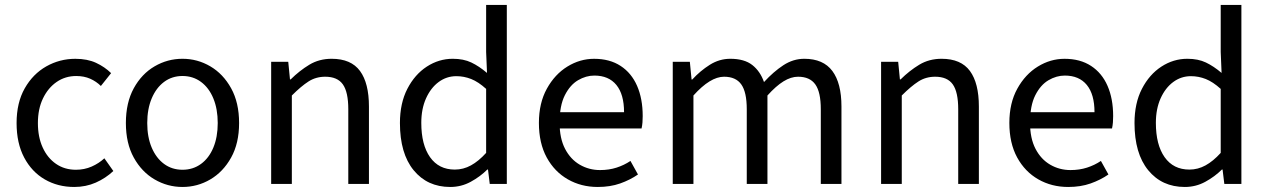

<svg xmlns="http://www.w3.org/2000/svg" viewBox="-20 -732 5042 764"><path d="M275.4 12Q210.1 12 158.2 -18.1Q106.3 -48.2 76.2 -105.1Q46 -162.1 46 -242.3Q46 -323.5 78.5 -380.6Q110.9 -437.7 164.3 -467.9Q217.7 -498 279.7 -498Q327.8 -498 362.3 -481.9Q396.9 -465.8 422.1 -441L381.4 -389.9Q363.1 -408 338.7 -418.8Q314.4 -429.5 283.3 -429.5Q239.7 -429.5 205.4 -405.9Q171.2 -382.3 151 -340.4Q130.8 -298.5 130.8 -242.3Q130.8 -186.7 149.9 -145Q169 -103.3 203 -79.9Q236.9 -56.5 282.1 -56.5Q315.7 -56.5 344.7 -69.2Q373.7 -82 395.3 -102.1L431 -51.5Q400.4 -22.8 361.1 -5.4Q321.7 12 275.4 12Z M706.2 12Q646.6 12 595.1 -18.1Q543.7 -48.1 512.3 -105Q480.9 -161.9 480.9 -242.4Q480.9 -323.5 512.3 -380.8Q543.7 -438 595.1 -468Q646.6 -498.1 706.2 -498.1Q765.7 -498.1 816.9 -468Q868 -438 899.7 -380.8Q931.4 -323.5 931.4 -242.4Q931.4 -161.9 899.7 -105Q868 -48.1 816.9 -18.1Q765.7 12 706.2 12ZM706.2 -56.5Q748 -56.5 779.8 -79.7Q811.6 -102.9 829 -144.8Q846.4 -186.7 846.4 -242.4Q846.4 -298.1 829 -340.3Q811.6 -382.6 779.8 -406.1Q748 -429.6 706.2 -429.6Q664.4 -429.6 632.9 -406.1Q601.4 -382.6 583.6 -340.3Q565.9 -298.1 565.9 -242.4Q565.9 -186.7 583.6 -144.8Q601.4 -102.9 632.9 -79.7Q664.4 -56.5 706.2 -56.5Z M1059 0V-486.1H1127L1133.9 -416H1136.6Q1171.7 -450.7 1210.8 -474.4Q1250 -498.1 1299.7 -498.1Q1377 -498.1 1412.6 -449.5Q1448.1 -401 1448.1 -308V0H1365.9V-297.4Q1365.9 -365.6 1344.4 -396.1Q1322.9 -426.7 1274.2 -426.7Q1236.9 -426.7 1207.6 -407.8Q1178.3 -389 1141.3 -352V0Z M1771.6 12Q1680.5 12 1625.9 -54.7Q1571.4 -121.4 1571.4 -242.4Q1571.4 -321.3 1600.9 -378.5Q1630.4 -435.7 1678.3 -466.9Q1726.3 -498.1 1781.7 -498.1Q1824.6 -498.1 1855.5 -483.3Q1886.4 -468.6 1917.9 -441.8L1914.4 -525.2V-712.4H1996.7V0H1928.8L1921.8 -57.4H1919.1Q1890.9 -29.2 1853.1 -8.6Q1815.3 12 1771.6 12ZM1789.8 -57.2Q1823.7 -57.2 1854 -73.9Q1884.4 -90.5 1914.4 -123.6V-378.3Q1883.6 -406.2 1854.9 -417.6Q1826.2 -428.9 1795.9 -428.9Q1757 -428.9 1725.5 -405.7Q1694.1 -382.5 1675.2 -340.5Q1656.4 -298.5 1656.4 -243.2Q1656.4 -155.9 1691.2 -106.6Q1726.1 -57.2 1789.8 -57.2Z M2358.4 12Q2292.8 12 2239.7 -18.3Q2186.5 -48.6 2155.4 -105.5Q2124.4 -162.5 2124.4 -242.9Q2124.4 -322.1 2156.1 -379.2Q2187.7 -436.4 2237.8 -467.2Q2287.8 -498 2343.9 -498Q2406.3 -498 2449.5 -469.7Q2492.8 -441.5 2515.1 -390.3Q2537.4 -339.2 2537.4 -270Q2537.4 -257.5 2536.5 -245.2Q2535.6 -232.9 2532.9 -220.8H2183.3V-285.6H2463.2Q2463.2 -356.4 2432.7 -393.9Q2402.1 -431.3 2345.1 -431.3Q2311.7 -431.3 2280 -412.7Q2248.3 -394 2227.5 -352.8Q2206.7 -311.5 2206.7 -243.7Q2206.7 -181.8 2228.4 -139.9Q2250.2 -98 2287.1 -76.6Q2323.9 -55.3 2367.7 -55.3Q2403.2 -55.3 2433.4 -65Q2463.7 -74.8 2488.7 -91.6L2518.6 -37.7Q2487.3 -16 2447.7 -2Q2408.1 12 2358.4 12Z M2657 0V-486.1H2725L2731.9 -415.6H2734.6Q2766.5 -450.3 2804.5 -474.2Q2842.5 -498.1 2885.9 -498.1Q2942 -498.1 2973.6 -473.2Q3005.2 -448.2 3020.1 -405.5Q3058.1 -446.9 3097.2 -472.5Q3136.4 -498.1 3180.4 -498.1Q3255.9 -498.1 3292.1 -449.5Q3328.3 -401 3328.3 -308V0H3246.1V-297.4Q3246.1 -365.6 3224.3 -396.1Q3202.5 -426.7 3155.6 -426.7Q3127.4 -426.7 3097.5 -408.2Q3067.7 -389.7 3033.8 -352V0H2951.5V-297.4Q2951.5 -365.6 2929.7 -396.1Q2908 -426.7 2861.1 -426.7Q2806.3 -426.7 2739.3 -352V0Z M3486 0V-486.1H3554L3560.9 -416H3563.6Q3598.7 -450.7 3637.8 -474.4Q3677 -498.1 3726.7 -498.1Q3804 -498.1 3839.6 -449.5Q3875.1 -401 3875.1 -308V0H3792.9V-297.4Q3792.9 -365.6 3771.4 -396.1Q3749.9 -426.7 3701.2 -426.7Q3663.9 -426.7 3634.6 -407.8Q3605.3 -389 3568.3 -352V0Z M4230.4 12Q4164.8 12 4111.7 -18.3Q4058.5 -48.6 4027.4 -105.5Q3996.4 -162.5 3996.4 -242.9Q3996.4 -322.1 4028.1 -379.2Q4059.7 -436.4 4109.8 -467.2Q4159.8 -498 4215.9 -498Q4278.3 -498 4321.5 -469.7Q4364.8 -441.5 4387.1 -390.3Q4409.4 -339.2 4409.4 -270Q4409.4 -257.5 4408.5 -245.2Q4407.6 -232.9 4404.9 -220.8H4055.3V-285.6H4335.2Q4335.2 -356.4 4304.7 -393.9Q4274.1 -431.3 4217.1 -431.3Q4183.7 -431.3 4152 -412.7Q4120.3 -394 4099.5 -352.8Q4078.7 -311.5 4078.7 -243.7Q4078.7 -181.8 4100.4 -139.9Q4122.2 -98 4159.1 -76.6Q4195.9 -55.3 4239.7 -55.3Q4275.2 -55.3 4305.4 -65Q4335.7 -74.8 4360.7 -91.6L4390.6 -37.7Q4359.3 -16 4319.7 -2Q4280.1 12 4230.4 12Z M4694.6 12Q4603.5 12 4548.9 -54.7Q4494.4 -121.4 4494.4 -242.4Q4494.4 -321.3 4523.9 -378.5Q4553.4 -435.7 4601.3 -466.9Q4649.3 -498.1 4704.7 -498.1Q4747.6 -498.1 4778.5 -483.3Q4809.4 -468.6 4840.9 -441.8L4837.4 -525.2V-712.4H4919.7V0H4851.8L4844.8 -57.4H4842.1Q4813.9 -29.2 4776.1 -8.6Q4738.3 12 4694.6 12ZM4712.8 -57.2Q4746.7 -57.2 4777 -73.9Q4807.4 -90.5 4837.4 -123.6V-378.3Q4806.6 -406.2 4777.9 -417.6Q4749.2 -428.9 4718.9 -428.9Q4680 -428.9 4648.5 -405.7Q4617.1 -382.5 4598.2 -340.5Q4579.4 -298.5 4579.4 -243.2Q4579.4 -155.9 4614.2 -106.6Q4649.1 -57.2 4712.8 -57.2Z"/></svg>

Font: SourceSans3VF
Style: Regular
Weight: 200
Designer: Paul D. Hunt
Foundry: Adobe
Version: Version 3.052;hotconv 1.1.0;makeotfexe 2.6.0